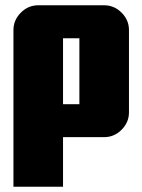

<svg xmlns="http://www.w3.org/2000/svg" viewBox="-20 -520 540 728"><path d="M469 -406V-94Q469 -56 441 -28Q413 0 375 0H219V188H31V-406Q31 -444 59 -472Q87 -500 125 -500H375Q413 -500 441 -472Q469 -444 469 -406ZM281 -125V-375H219V-125Z"/></svg>

Font: CostaRica
Style: Normal
Weight: 900
Version: Version 1.3